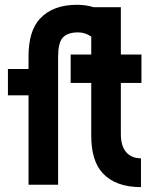

<svg xmlns="http://www.w3.org/2000/svg" viewBox="-20 -762 626 792"><path d="M97.7 0V-368.7H12.7V-477.5H97.7V-529.8Q97.7 -634.3 145 -685.1Q198.2 -742.2 297.4 -742.2Q334.5 -742.2 365.7 -732.4H478.5V-537.1H563.5V-419.9H478.5V-210.4Q478.5 -159.7 500 -134.8Q522.5 -108.9 561.5 -108.9V9.8Q457 9.8 403.8 -47.4Q356.4 -98.1 356.4 -202.6V-419.9H271.5V-537.1H356.4V-610.8Q331.5 -628.4 302.7 -628.4Q257.3 -628.4 237.8 -605.5Q219.7 -584 219.7 -526.9V0Z"/></svg>

Font: Consola Mono
Style: Bold
Weight: 700
Monospace: yes
Designer: Wojciech Kalinowski "wmk69" (wmk69@o2.pl)
Foundry: Wojciech Kalinowski "wmk69" (wmk69@o2.pl)
Version: Version 2.1.0